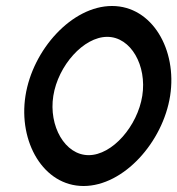

<svg xmlns="http://www.w3.org/2000/svg" viewBox="-20 -610 592 641"><path d="M65 -290C41 -136 125 11 259 11C393 11 524 -136 548 -290C572 -444 488 -590 354 -590C220 -590 89 -444 65 -290ZM158 -290C174 -391 259 -487 338 -487C417 -487 471 -391 455 -290C439 -189 355 -92 276 -92C197 -92 142 -189 158 -290Z"/></svg>

Font: Charger Pro
Style: ExBdObl
Weight: 400
Designer: Jasper
Foundry: Cannot Into Space Fonts
Version: Version 1.09